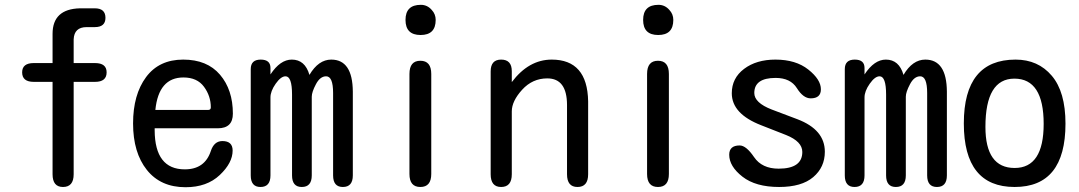

<svg xmlns="http://www.w3.org/2000/svg" viewBox="-20 -784 4540 808"><path d="M201.2 -518.6V-641.6Q201.2 -746.1 316.4 -749H378.9Q423.8 -749 423.8 -709Q423.8 -669.9 378.9 -669.9H344.7Q292 -669.9 290 -618.2V-518.6H379.9Q428.7 -518.6 428.7 -479.5Q428.7 -439.5 379.9 -439.5H290V-50.8Q290 2.9 245.1 2.9Q201.2 2.9 201.2 -50.8V-439.5H122.1Q73.2 -439.5 73.2 -479.5Q73.2 -518.6 122.1 -518.6Z M630.9 -244.1V-235.4Q631.8 -71.3 757.8 -71.3Q841.8 -71.3 867.2 -148.4Q880.9 -190.4 916 -190.4Q959 -190.4 959 -150.4Q959 -98.6 904.8 -47.4Q850.6 3.9 760.7 3.9Q656.2 3.9 598.1 -68.8Q540 -141.6 540 -264.6Q540 -385.7 594.7 -459.5Q649.4 -533.2 751 -533.2Q851.6 -533.2 905.8 -469.7Q960 -406.2 960 -305.7Q960 -244.1 896.5 -244.1ZM633.8 -321.3H855.5Q867.2 -321.3 867.2 -332Q867.2 -379.9 838.4 -418.9Q809.6 -458 752 -458Q647.5 -458 633.8 -321.3Z M1282.2 -468.8Q1320.3 -533.2 1374 -533.2Q1463.9 -533.2 1464.8 -398.4V-45.9Q1464.8 2.9 1422.9 2.9Q1381.8 2.9 1381.8 -45.9V-392.6Q1381.8 -462.9 1352.5 -462.9Q1327.1 -462.9 1309.6 -429.7Q1292 -396.5 1292 -377V-45.9Q1292 2.9 1250 2.9Q1209 2.9 1209 -45.9V-385.7Q1209 -462.9 1181.6 -462.9Q1162.1 -462.9 1140.1 -431.6Q1118.2 -400.4 1118.2 -374V-45.9Q1118.2 2.9 1076.2 2.9Q1035.2 2.9 1035.2 -45.9V-493.2Q1035.2 -533.2 1077.1 -533.2Q1118.2 -533.2 1118.2 -498V-470.7Q1159.2 -533.2 1208 -533.2Q1263.7 -533.2 1282.2 -468.8Z M1703.1 -472.7Q1703.1 -528.3 1749 -528.3Q1794.9 -528.3 1794.9 -472.7V-51.8Q1794.9 2.9 1749 2.9Q1703.1 2.9 1703.1 -51.8ZM1751 -763.7Q1778.3 -763.7 1796.9 -742.2Q1813.5 -724.6 1813.5 -700.2Q1813.5 -636.7 1750 -636.7Q1686.5 -636.7 1686.5 -700.2Q1686.5 -763.7 1751 -763.7Z M2133.8 -438.5Q2205.1 -533.2 2301.8 -533.2Q2452.1 -533.2 2455.1 -357.4V-50.8Q2455.1 2.9 2410.2 2.9Q2366.2 2.9 2366.2 -50.8V-341.8Q2366.2 -454.1 2283.2 -454.1Q2220.7 -454.1 2177.2 -406.2Q2133.8 -358.4 2133.8 -315.4V-50.8Q2133.8 2.9 2088.9 2.9Q2044.9 2.9 2044.9 -50.8V-483.4Q2044.9 -533.2 2088.9 -533.2Q2133.8 -533.2 2133.8 -484.4Z M2703.1 -472.7Q2703.1 -528.3 2749 -528.3Q2794.9 -528.3 2794.9 -472.7V-51.8Q2794.9 2.9 2749 2.9Q2703.1 2.9 2703.1 -51.8ZM2751 -763.7Q2778.3 -763.7 2796.9 -742.2Q2813.5 -724.6 2813.5 -700.2Q2813.5 -636.7 2750 -636.7Q2686.5 -636.7 2686.5 -700.2Q2686.5 -763.7 2751 -763.7Z M3451.2 -145.5Q3451.2 -80.1 3402.3 -38.6Q3353.5 2.9 3258.8 2.9Q3160.2 2.9 3104.5 -40.5Q3048.8 -84 3048.8 -132.8Q3048.8 -171.9 3092.8 -171.9Q3120.1 -171.9 3153.3 -123Q3186.5 -74.2 3256.8 -74.2Q3356.4 -74.2 3356.4 -144.5Q3356.4 -188.5 3288.1 -215.8L3183.6 -256.8Q3059.6 -304.7 3059.6 -391.6Q3059.6 -455.1 3111.3 -494.1Q3163.1 -533.2 3243.2 -533.2Q3329.1 -533.2 3381.8 -491.2Q3434.6 -449.2 3434.6 -408.2Q3434.6 -370.1 3391.6 -370.1Q3360.4 -370.1 3333.5 -413.1Q3306.6 -456.1 3244.1 -456.1Q3154.3 -456.1 3154.3 -392.6Q3154.3 -351.6 3227.5 -323.2L3335.9 -282.2Q3451.2 -238.3 3451.2 -145.5Z M3782.2 -468.8Q3820.3 -533.2 3874 -533.2Q3963.9 -533.2 3964.8 -398.4V-45.9Q3964.8 2.9 3922.9 2.9Q3881.8 2.9 3881.8 -45.9V-392.6Q3881.8 -462.9 3852.5 -462.9Q3827.1 -462.9 3809.6 -429.7Q3792 -396.5 3792 -377V-45.9Q3792 2.9 3750 2.9Q3709 2.9 3709 -45.9V-385.7Q3709 -462.9 3681.6 -462.9Q3662.1 -462.9 3640.1 -431.6Q3618.2 -400.4 3618.2 -374V-45.9Q3618.2 2.9 3576.2 2.9Q3535.2 2.9 3535.2 -45.9V-493.2Q3535.2 -533.2 3577.1 -533.2Q3618.2 -533.2 3618.2 -498V-470.7Q3659.2 -533.2 3708 -533.2Q3763.7 -533.2 3782.2 -468.8Z M4253.9 -533.2Q4348.6 -533.2 4406.2 -465.3Q4463.9 -397.5 4463.9 -263.7Q4463.9 2.9 4250 2.9Q4036.1 2.9 4036.1 -264.6Q4036.1 -533.2 4253.9 -533.2ZM4249 -453.1Q4127 -453.1 4127 -250Q4127 -77.1 4250 -77.1Q4372.1 -77.1 4372.1 -262.7Q4372.1 -453.1 4249 -453.1Z"/></svg>

Font: MotoyaLMaru
Style: W3 mono
Weight: 400
Version: Version 1.01